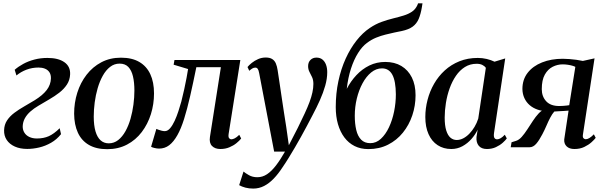

<svg xmlns="http://www.w3.org/2000/svg" viewBox="-20 -882 3618 1150"><path d="M143 10Q100.5 10 68.8 -4.2Q37 -18.5 20.2 -43.8Q3.5 -69 4.5 -102Q5.5 -135.5 22.2 -160.8Q39 -186 66 -206.2Q93 -226.5 124.8 -244.5Q156.5 -262.5 187.5 -281.5Q235.5 -311 259.8 -342.8Q284 -374.5 285 -412.5Q285.5 -435 275.8 -449.5Q266 -464 249 -470.8Q232 -477.5 211 -477.5Q173 -477.5 139 -464.8Q105 -452 78.5 -430L68 -464Q89.5 -483 119.2 -499.2Q149 -515.5 185.8 -525.2Q222.5 -535 264.5 -535Q329 -535 365.5 -509.5Q402 -484 400 -437Q398.5 -402.5 381 -375.8Q363.5 -349 335.5 -327.2Q307.5 -305.5 274.5 -286.5Q241.5 -267.5 210 -248.5Q183.5 -233 162.5 -214.5Q141.5 -196 129.2 -174Q117 -152 116 -126Q115.5 -104.5 125.8 -87.8Q136 -71 155.5 -61.8Q175 -52.5 201 -52.5Q241 -52.5 272 -66.2Q303 -80 337.5 -114L345.5 -78.5Q320 -46.5 286 -27Q252 -7.5 215.2 1.2Q178.5 10 143 10Z M704.5 -536.5Q770.5 -536.5 814.2 -511Q858 -485.5 880.2 -437.8Q902.5 -390 902.5 -322.5Q902.5 -258 883.8 -198.2Q865 -138.5 829 -91Q793 -43.5 740.8 -16Q688.5 11.5 622 11.5Q556.5 11.5 512.5 -14Q468.5 -39.5 446.5 -87.2Q424.5 -135 424 -201Q424 -266.5 443 -326.8Q462 -387 498.5 -434.2Q535 -481.5 587 -509Q639 -536.5 704.5 -536.5ZM696.5 -501Q664.5 -501 639.2 -481.2Q614 -461.5 595.5 -428.2Q577 -395 565 -353.8Q553 -312.5 547.2 -268.5Q541.5 -224.5 541.5 -184Q541.5 -131 552 -95.2Q562.5 -59.5 582.5 -41.5Q602.5 -23.5 631.5 -23.5Q663 -23.5 688 -43.2Q713 -63 731.5 -96.2Q750 -129.5 761.8 -170.8Q773.5 -212 779.2 -255.5Q785 -299 785 -339.5Q785 -388 776.5 -424.2Q768 -460.5 748.8 -480.8Q729.5 -501 696.5 -501Z M1349.5 -80.5Q1346.5 -61.5 1352.2 -54.5Q1358 -47.5 1365 -47.5Q1374 -47.5 1386 -53.5Q1398 -59.5 1413 -74.5L1424.5 -52.5Q1414.5 -39.5 1396.5 -24.8Q1378.5 -10 1354 0.2Q1329.5 10.5 1300 10.5Q1267.5 10.5 1249.8 -7.8Q1232 -26 1237.5 -62L1303 -479.5H1156Q1136.5 -383.5 1118.8 -305.8Q1101 -228 1082.5 -169.2Q1064 -110.5 1042.5 -72.5Q1020 -32.5 993.5 -12.2Q967 8 932.5 8Q919 8 903.8 4Q888.5 0 885 -3L916.5 -110Q920 -108 928.8 -105Q937.5 -102 947.8 -99.2Q958 -96.5 967 -96.5Q984 -96.5 998.8 -113.8Q1013.5 -131 1026 -158Q1038.5 -185 1048.5 -215.8Q1058.5 -246.5 1066 -273.5Q1075.5 -310.5 1083.5 -347.5Q1091.5 -384.5 1097.5 -416.2Q1103.5 -448 1106.5 -468.5L1020 -494.5L1025 -522.5H1419.5Z M1532.5 -443Q1529 -462.5 1523.5 -469.8Q1518 -477 1509.5 -477Q1500 -477 1491.5 -472Q1483 -467 1473 -458L1462.5 -480.5Q1471.5 -492 1488 -505.2Q1504.5 -518.5 1526 -528Q1547.5 -537.5 1571.5 -537.5Q1596 -537.5 1610.5 -528.2Q1625 -519 1632.2 -502Q1639.5 -485 1643 -461Q1649 -422.5 1655.2 -380Q1661.5 -337.5 1668 -293.5Q1674.5 -249.5 1681.2 -206Q1688 -162.5 1694.5 -121.5L1710 -12L1763.5 -116Q1787 -164 1804.8 -202Q1822.5 -240 1834 -271Q1845.5 -302 1851.2 -328.5Q1857 -355 1857 -379.5Q1857 -403.5 1849 -420.2Q1841 -437 1833.2 -452Q1825.5 -467 1825.5 -486Q1825.5 -509 1839.5 -523Q1853.5 -537 1875.5 -537Q1897 -537 1911.2 -525.5Q1925.5 -514 1932.8 -494.2Q1940 -474.5 1940 -449.5Q1940 -411 1928 -368.8Q1916 -326.5 1896.2 -282.2Q1876.5 -238 1852 -192Q1836 -161 1818.5 -128.2Q1801 -95.5 1782.8 -62.5Q1764.5 -29.5 1746 2Q1727.5 33.5 1709.2 63.2Q1691 93 1673 119Q1647.5 158.5 1620 187.2Q1592.5 216 1562 231.8Q1531.5 247.5 1496.5 247.5Q1471.5 247.5 1449.8 241.8Q1428 236 1412.5 227L1438.5 145.5Q1449.5 155 1471 167.2Q1492.5 179.5 1521.5 179.5Q1552.5 179.5 1579.5 161.5Q1606.5 143.5 1633 109Q1659.5 74.5 1687 26H1622Z M2510.5 -862 2507 -839.5Q2500 -797.5 2487.8 -768.8Q2475.5 -740 2451.8 -722.5Q2428 -705 2385.5 -696Q2375.5 -694 2364.5 -691.8Q2353.5 -689.5 2341.5 -687Q2317 -681.5 2289.2 -674.8Q2261.5 -668 2233 -656.5Q2204.5 -645 2177.5 -624.5Q2149.5 -604 2124.8 -564.8Q2100 -525.5 2082.2 -471Q2064.5 -416.5 2057 -350Q2081 -396 2115 -432.2Q2149 -468.5 2192.5 -489.8Q2236 -511 2287.5 -511Q2343.5 -511 2384 -486.8Q2424.5 -462.5 2446.8 -418Q2469 -373.5 2469 -311.5Q2469 -249 2449.5 -191Q2430 -133 2393.2 -87.5Q2356.5 -42 2304.2 -15.5Q2252 11 2186.5 11Q2140 11 2103.8 -7.2Q2067.5 -25.5 2042.5 -59Q2017.5 -92.5 2004.2 -138.5Q1991 -184.5 1991 -240.5Q1991 -322.5 2006.8 -396Q2022.5 -469.5 2050.5 -531Q2078.5 -592.5 2115.5 -639.2Q2152.5 -686 2195 -714.5Q2230 -738 2265.5 -750.8Q2301 -763.5 2334.8 -771.8Q2368.5 -780 2397.2 -788.8Q2426 -797.5 2447.5 -812Q2469 -826.5 2480.5 -852.5L2484 -862ZM2268 -472.5Q2233 -472.5 2203.2 -448.2Q2173.5 -424 2151.5 -383.2Q2129.5 -342.5 2117.2 -292Q2105 -241.5 2105 -188.5Q2105 -140.5 2113.8 -103.5Q2122.5 -66.5 2143 -45.5Q2163.5 -24.5 2198 -24.5Q2233 -24.5 2261.2 -50.5Q2289.5 -76.5 2309.8 -119.5Q2330 -162.5 2340.5 -214.2Q2351 -266 2351 -317Q2350.5 -396 2330 -434.2Q2309.5 -472.5 2268 -472.5Z M2939 -85.5Q2936 -64 2941.5 -55.8Q2947 -47.5 2957.5 -47.5Q2967 -47.5 2978.8 -54.2Q2990.5 -61 3003.5 -75L3015.5 -53Q3008 -42 2991.2 -27Q2974.5 -12 2950.5 -0.8Q2926.5 10.5 2896.5 10.5Q2863.5 10.5 2847.5 -9Q2831.5 -28.5 2834 -61.5L2841 -105.5Q2827.5 -76.5 2804 -49.8Q2780.5 -23 2749.8 -6.2Q2719 10.5 2683 10.5Q2636.5 10.5 2601.2 -12.5Q2566 -35.5 2546.8 -78.5Q2527.5 -121.5 2527.5 -181Q2527.5 -232.5 2540.8 -283.8Q2554 -335 2580 -380.2Q2606 -425.5 2644 -460.2Q2682 -495 2731.8 -515Q2781.5 -535 2842 -535Q2869.5 -535 2895.5 -528.8Q2921.5 -522.5 2942 -512.5L3006 -532ZM2890 -476Q2882.5 -486.5 2868.8 -493.2Q2855 -500 2835 -500Q2795.5 -500 2764.5 -480.5Q2733.5 -461 2710.8 -427.8Q2688 -394.5 2673 -352.5Q2658 -310.5 2650.8 -265.2Q2643.5 -220 2643.5 -177.5Q2643.5 -130 2652.8 -100.5Q2662 -71 2678.2 -57.2Q2694.5 -43.5 2715.5 -43.5Q2735.5 -43.5 2754.8 -53.5Q2774 -63.5 2791.2 -81.2Q2808.5 -99 2822.2 -122Q2836 -145 2844.5 -171.5Z M3537 -77.5 3548 -56.5Q3540 -45.5 3522.5 -29.8Q3505 -14 3479.5 -1.8Q3454 10.5 3420.5 10.5Q3390 10.5 3373.8 -5.5Q3357.5 -21.5 3359.5 -47L3385.5 -219.5Q3375 -218.5 3359.2 -217.5Q3343.5 -216.5 3327.5 -215.8Q3311.5 -215 3300 -214Q3287 -199 3275.5 -177Q3264 -155 3253 -129.2Q3242 -103.5 3228.5 -78Q3210 -42 3191.8 -21Q3173.5 0 3152 0H3039L3044 -30L3070 -38Q3088.5 -43.5 3105.2 -62.5Q3122 -81.5 3138.5 -107Q3155 -132.5 3171.8 -158Q3188.5 -183.5 3206.5 -202.8Q3224.5 -222 3244.5 -228L3264.5 -216Q3229.5 -215.5 3201.2 -225Q3173 -234.5 3152.5 -252.2Q3132 -270 3120.8 -294.5Q3109.5 -319 3109 -349Q3109 -405.5 3140.5 -446Q3172 -486.5 3226.8 -508.2Q3281.5 -530 3351 -530Q3370.5 -530 3391.2 -528.2Q3412 -526.5 3432.5 -523.8Q3453 -521 3471 -517L3541 -532.5L3471.5 -76Q3469 -60 3475 -54Q3481 -48 3488 -48Q3498.5 -48 3510.8 -55.5Q3523 -63 3537 -77.5ZM3389.5 -252 3426 -481.5Q3420 -485 3407.8 -488.5Q3395.5 -492 3380.5 -494.2Q3365.5 -496.5 3350 -496.5Q3319 -496.5 3290.2 -482Q3261.5 -467.5 3243.2 -435Q3225 -402.5 3225 -348Q3225 -304.5 3251.2 -275.8Q3277.5 -247 3329 -247Q3340.5 -247 3352.2 -247.8Q3364 -248.5 3374 -249.8Q3384 -251 3389.5 -252Z"/></svg>

Font: Merriweather 96pt Medium
Style: Italic
Weight: 500
Italic angle: -7.8°
Version: Version 2.101